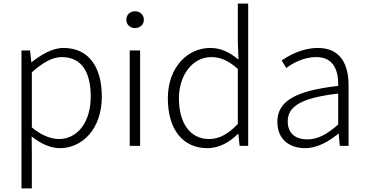

<svg xmlns="http://www.w3.org/2000/svg" viewBox="-20 -815 2054 1073"><path d="M100 238H158V46L157 -52C211 -10 264 13 314 13C439 13 549 -93 549 -275C549 -439 477 -547 335 -547C270 -547 209 -508 157 -468H155L148 -533H100ZM309 -38C270 -38 215 -55 158 -103V-411C220 -466 273 -496 324 -496C443 -496 487 -403 487 -275C487 -132 413 -38 309 -38Z M705 0H763V-533H705ZM735 -658C761 -658 784 -677 784 -704C784 -734 761 -752 735 -752C708 -752 686 -734 686 -704C686 -677 708 -658 735 -658Z M1139 13C1208 13 1267 -24 1310 -67H1312L1319 0H1367V-795H1309V-578L1313 -482C1261 -523 1218 -547 1154 -547C1028 -547 918 -438 918 -266C918 -87 1005 13 1139 13ZM1149 -38C1041 -38 980 -128 980 -266C980 -397 1058 -496 1160 -496C1210 -496 1255 -478 1309 -430V-122C1256 -67 1206 -38 1149 -38Z M1685 13C1753 13 1817 -24 1871 -68H1873L1879 0H1928V-338C1928 -456 1883 -547 1756 -547C1669 -547 1595 -505 1554 -477L1580 -435C1617 -463 1678 -496 1748 -496C1849 -496 1872 -414 1870 -335C1635 -308 1530 -252 1530 -134C1530 -35 1599 13 1685 13ZM1697 -36C1638 -36 1588 -64 1588 -137C1588 -219 1660 -268 1870 -292V-119C1807 -64 1756 -36 1697 -36Z"/></svg>

Font: Noto Sans CJK Light
Style: Regular
Weight: 300
Designer: Ryoko NISHIZUKA (kana & ideographs); Paul D. Hunt (Latin, Greek & Cyrillic); Wenlong ZHANG (bopomofo); Sandoll Communica
Foundry: Adobe Systems Incorporated
Version: Version 1.000;PS 1;hotconv 1.0.78;makeotf.lib2.5.61930